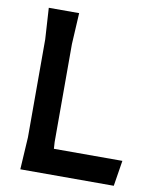

<svg xmlns="http://www.w3.org/2000/svg" viewBox="-84 -814 703 878"><g transform="rotate(10 267.5 -375.0)"><path d="M524 -119 505 0H71L80 -150V-605L71 -750H212L204 -605V-150L206 -119Z"/></g></svg>

Font: Farro Medium
Style: Regular
Weight: 500
Designer: Aceler Chua
Foundry: Grayscale Limited
Version: Version 1.101